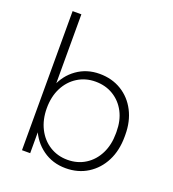

<svg xmlns="http://www.w3.org/2000/svg" viewBox="-135 -834 855 947"><g transform="rotate(20 293.0 -360.0)"><path d="M316 10Q247 10 195 -27.5Q143 -65 119 -128L127 -137V0H84V-730H130V-340L122 -350Q146 -412 197.5 -448.5Q249 -485 316 -485Q381 -485 431 -454.5Q481 -424 509 -370Q537 -316 537 -245V-236Q537 -163 509 -108Q481 -53 431 -21.5Q381 10 316 10ZM310 -32Q363 -32 404 -58Q445 -84 468 -130Q491 -176 491 -236V-245Q491 -304 468 -348Q445 -392 404 -417Q363 -442 310 -442Q258 -442 216.5 -416Q175 -390 151.5 -344Q128 -298 128 -237Q128 -177 151.5 -130.5Q175 -84 216.5 -58Q258 -32 310 -32Z"/></g></svg>

Font: SUSE Thin ExtraLight
Style: Regular
Weight: 250
Version: Version 1.000